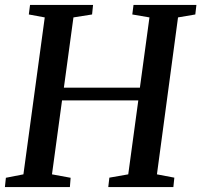

<svg xmlns="http://www.w3.org/2000/svg" viewBox="-25 -763 821 783"><path d="M-5 0 -1 -38 70.5 -52 157.5 -692 92.5 -704 97.5 -743H354.5L350.5 -704L274.5 -692L235.5 -405.5H545.5L584.5 -692L514.5 -704L519.5 -743H776L771.5 -704L701 -692L615 -52L686 -38.5L682 0H416.5L421 -38.5L498 -52L539 -353.5H228L187 -52L263 -38L260 0Z"/></svg>

Font: Merriweather 48pt Medium
Style: Italic
Weight: 500
Italic angle: -7.8°
Version: Version 2.101